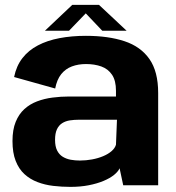

<svg xmlns="http://www.w3.org/2000/svg" viewBox="-20 -742 705 769"><path d="M262 6.5Q302 6.5 335.2 0Q368.5 -6.5 394.2 -17.2Q420 -28 436.5 -41.2Q453 -54.5 459 -68L473.5 0H613.5V-369.5Q613.5 -455.5 578.5 -505.5Q543.5 -555.5 478.5 -577Q413.5 -598.5 324 -598.5Q267 -598.5 218.2 -589.2Q169.5 -580 131.8 -560.2Q94 -540.5 69.8 -509.2Q45.5 -478 36.5 -433.5L201 -387.5Q208 -423.5 225.2 -445Q242.5 -466.5 268 -476Q293.5 -485.5 324.5 -485.5Q358.5 -485.5 385.8 -475.8Q413 -466 428.8 -442.5Q444.5 -419 444.5 -378.5V-355.5H257.5Q223.5 -355.5 190.5 -351.2Q157.5 -347 128.5 -336Q99.5 -325 77.5 -305Q55.5 -285 42.8 -253.8Q30 -222.5 30 -177Q30 -130 42.8 -97.5Q55.5 -65 78 -44.5Q100.5 -24 130 -12.8Q159.5 -1.5 193.2 2.5Q227 6.5 262 6.5ZM300 -99Q281 -99 263.2 -102.2Q245.5 -105.5 231.2 -114.2Q217 -123 208.8 -139.2Q200.5 -155.5 200.5 -182Q200.5 -208 208 -224Q215.5 -240 228.8 -248.5Q242 -257 259.5 -259.8Q277 -262.5 297 -262.5H448.5L444.5 -162.5Q440.5 -148.5 427 -136.8Q413.5 -125 393.2 -116.5Q373 -108 348.8 -103.5Q324.5 -99 300 -99ZM160 -619H256.5L323.5 -688.5L389.5 -619H487L376.5 -722.5H269.5Z"/></svg>

Font: Anybody UltraCondensed Thin
Style: Bold
Weight: 700
Version: Version 1.111